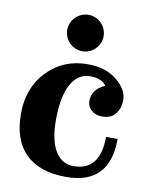

<svg xmlns="http://www.w3.org/2000/svg" viewBox="-82 -780 689 855"><g transform="rotate(10 262.0 -352.5)"><path d="M274.9 11.2Q156.2 11.2 92.5 -50.3Q28.8 -111.8 28.8 -231.9Q28.8 -349.6 101.6 -424.8Q174.3 -500 283.2 -500Q366.2 -500 416.5 -458.5Q466.8 -417 466.8 -371.1Q466.8 -332.5 446.5 -307.1Q426.3 -281.7 386.2 -281.7Q356.9 -281.7 337.9 -298.8Q318.8 -315.9 318.8 -339.8Q318.8 -393.1 377 -418.9Q356 -449.2 304.2 -449.2Q249 -449.2 218 -393.1Q187 -336.9 187 -231.9Q187 -137.7 217.3 -89.8Q247.6 -42 298.8 -42Q419.9 -42 419.9 -195.3H472.2Q472.2 11.2 274.9 11.2ZM249.5 -552.7Q232.9 -552.7 217.8 -559.1Q202.6 -565.4 191.2 -576.9Q179.7 -588.4 173.3 -603.5Q167 -618.7 167 -635.3Q167 -651.4 173.3 -666.5Q179.7 -681.6 191.2 -693.1Q202.6 -704.6 217.8 -710.9Q232.9 -717.3 249.5 -717.3Q265.6 -717.3 280.8 -710.9Q295.9 -704.6 307.4 -693.1Q318.8 -681.6 325.2 -666.5Q331.5 -651.4 331.5 -635.3Q331.5 -618.7 325.2 -603.5Q318.8 -588.4 307.4 -576.9Q295.9 -565.4 280.8 -559.1Q265.6 -552.7 249.5 -552.7Z"/></g></svg>

Font: Munson
Style: Bold
Weight: 700
Designer: Paul James MIller
Foundry: High-Logic / Made with FontCreator
Version: Version 2.10;May 5, 2019;FontCreator 11.5.0.2430 64-bit